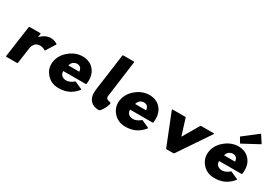

<svg xmlns="http://www.w3.org/2000/svg" viewBox="9 -1763 3768 2700"><g transform="rotate(30 1893.0 -412.5)"><path d="M310 -457 318 -513 312 -520H135L127 -513L55 0L61 7H238L246 0L284 -270C285 -278 295 -315 324 -343C341 -357 365 -367 396 -367C455 -367 484 -339 484 -339L492 -346L587 -496L581 -503C581 -503 539 -535 473 -535C411 -535 361 -501 331 -475L322 -468C317 -464 313 -460 310 -457Z M877 -324C883 -344 894 -366 911 -382C929 -396 951 -406 978 -406C1002 -406 1020 -398 1035 -383C1046 -368 1054 -348 1056 -324ZM1079 -180C993 -105 915 -116 876 -157C862 -174 855 -197 856 -220H1222L1230 -227C1244 -325 1223 -402 1179 -453L1173 -460C1131 -509 1067 -535 991 -535C912 -535 837 -503 778 -452L776 -451L768 -444C712 -395 673 -329 663 -256C653 -184 674 -118 716 -69L722 -62C766 -10 833 22 913 22C1002 22 1081 0 1147 -57L1148 -58L1156 -65C1173 -80 1191 -98 1206 -119L1200 -126Z M1562 7C1566 7 1571 4 1576 0L1584 -7C1617 -36 1668 -143 1656 -161H1655L1649 -168C1648 -169 1647 -170 1645 -170C1638 -171 1605 -173 1586 -192C1579 -202 1575 -215 1578 -234L1657 -825L1651 -832H1475L1467 -825L1385 -225C1375 -151 1386 -92 1420 -53L1426 -46C1455 -12 1501 7 1562 7Z M1962 -324C1968 -344 1979 -366 1996 -382C2014 -396 2036 -406 2063 -406C2087 -406 2105 -398 2120 -383C2131 -368 2139 -348 2141 -324ZM2164 -180C2078 -105 2000 -116 1961 -157C1947 -174 1940 -197 1941 -220H2307L2315 -227C2329 -325 2308 -402 2264 -453L2258 -460C2216 -509 2152 -535 2076 -535C1997 -535 1922 -503 1863 -452L1861 -451L1853 -444C1797 -395 1758 -329 1748 -256C1738 -184 1759 -118 1801 -69L1807 -62C1851 -10 1918 22 1998 22C2087 22 2166 0 2232 -57L2233 -58L2241 -65C2258 -80 2276 -98 2291 -119L2285 -126Z M2674 -513 2668 -520H2458L2450 -513L2654 0L2660 7H2780L2788 0L3134 -513L3128 -520H2918L2910 -513L2756 -250Z M3406 -324C3412 -344 3423 -366 3440 -382C3458 -396 3480 -406 3507 -406C3531 -406 3551 -397 3565 -382C3577 -367 3584 -348 3586 -324ZM3609 -180C3523 -105 3445 -116 3406 -157C3392 -174 3385 -197 3386 -220H3751L3759 -227C3773 -325 3753 -401 3709 -453H3708L3702 -460C3660 -509 3597 -535 3521 -535C3442 -535 3367 -503 3308 -452L3306 -451L3298 -444C3242 -395 3203 -329 3193 -256C3183 -184 3204 -118 3246 -69L3252 -62C3296 -10 3363 22 3443 22C3532 22 3611 0 3677 -57L3678 -58L3686 -65C3703 -80 3721 -98 3736 -119L3730 -126ZM3477 -671 3469 -664 3514 -587 3521 -580 3778 -718 3786 -725 3711 -840 3705 -847Z"/></g></svg>

Font: Hussar Woodtype
Style: BlkObl
Weight: 900
Foundry: Cannot Into Space Fonts
Version: Version 1.07